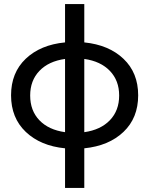

<svg xmlns="http://www.w3.org/2000/svg" viewBox="-20 -721 732 941"><path d="M298.8 200.2V5.9Q178.7 -5.9 106.4 -74.5Q34.2 -143.1 34.2 -253.9Q34.2 -364.7 106.2 -433.1Q178.2 -501.5 298.8 -513.2V-701.2H393.1V-513.2Q513.7 -501 585.4 -432.6Q657.2 -364.3 657.2 -253.9Q657.2 -143.1 585.4 -74.7Q513.7 -6.3 393.1 5.9V200.2ZM127.9 -252.9Q127.9 -178.7 173.1 -131.6Q218.3 -84.5 298.8 -73.2V-432.1Q218.3 -420.9 173.1 -373.5Q127.9 -326.2 127.9 -252.9ZM564 -252.9Q564 -326.2 518.6 -373.5Q473.1 -420.9 393.1 -432.1V-73.2Q473.1 -84.5 518.6 -131.8Q564 -179.2 564 -252.9Z"/></svg>

Font: LT Superior Med
Style: Regular
Weight: 500
Designer: Daniel Lyons
Foundry: LyonsType
Version: Version 1.000